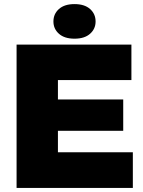

<svg xmlns="http://www.w3.org/2000/svg" viewBox="-20 -918 697 938"><path d="M61 0V-700H622V-527H263V-432H582V-279H263V-174H629V0ZM344 -729Q295 -729 268 -753Q241 -777 241 -813Q241 -850 268 -874Q295 -898 344 -898Q393 -898 420 -874Q447 -850 447 -813Q447 -777 420 -753Q393 -729 344 -729Z"/></svg>

Font: REM ExtraBold
Style: Regular
Weight: 800
Designer: Octavio Pardo
Foundry: Ashler Design
Version: Version 1.005;gftools[0.9.28]